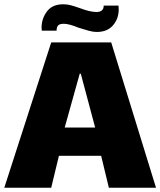

<svg xmlns="http://www.w3.org/2000/svg" viewBox="-20 -841 748 896"><path d="M452 -114H255L219 35H0L219 -643H499L708 35H488ZM352 -497 282 -246H424L357 -497ZM534 -797Q534 -754 507.5 -723Q481 -692 433 -692Q413 -692 394 -697.5Q375 -703 346 -712Q302 -730 278 -730Q258 -730 251 -722Q244 -714 244 -698H175L174 -712Q174 -754 199 -787.5Q224 -821 275 -821Q294 -821 310.5 -816.5Q327 -812 353 -803Q400 -785 430 -785Q464 -785 464 -815H533Q534 -809 534 -797Z"/></svg>

Font: Lalezar
Style: Bold
Weight: 700
Designer: Borna Izadpanah
Foundry: Borna Izadpanah
Version: Version 1.003;January 24, 2021;FontCreator 13.0.0.2683 64-bi